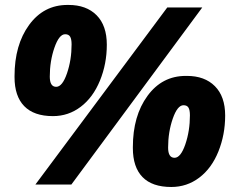

<svg xmlns="http://www.w3.org/2000/svg" viewBox="-20 -744 957 774"><path d="M256.3 -724.1Q328.1 -724.1 369.4 -682.6Q410.6 -641.1 410.6 -563.7Q410.6 -486.3 382.8 -418.7Q355 -351.1 305.4 -313.5Q255.9 -275.9 193.4 -275.9Q116.7 -275.9 77.6 -316.2Q38.6 -356.4 38.6 -433.1Q38.6 -435.1 38.6 -437Q38.6 -563 97.4 -643.6Q156.2 -724.1 252 -724.1Q253.9 -724.1 256.3 -724.1ZM267.6 0H122.6L654.3 -713.9H795.4ZM242.7 -606Q218.3 -606 199.5 -552Q180.7 -498 180.7 -435.1Q180.7 -394 206.5 -394Q231.4 -394 250 -448.2Q268.6 -502.4 268.6 -564.9Q268.6 -586.4 262.7 -596.2Q256.8 -606 242.7 -606ZM733.4 -438Q805.2 -438 846.4 -396.5Q887.7 -355 887.7 -278.1Q887.7 -201.2 860.4 -133.3Q833 -65.4 783.2 -27.8Q733.4 9.8 670.4 9.8Q593.3 9.8 554.4 -30.3Q515.6 -70.3 515.6 -147Q515.6 -148.9 515.6 -150.9Q515.6 -276.9 574.5 -357.4Q633.3 -438 729 -438Q731 -438 733.4 -438ZM719.7 -319.8Q695.3 -319.8 676.5 -265.9Q657.7 -211.9 657.7 -148.9Q657.7 -107.9 683.6 -107.9Q708.5 -107.9 727.1 -162.1Q745.6 -216.3 745.6 -278.8Q745.6 -300.8 739.7 -310.3Q733.9 -319.8 719.7 -319.8Z"/></svg>

Font: Open Sans Hebrew Extra Bold
Style: Italic
Weight: 800
Italic angle: -12°
Foundry: Ascender Corporation, Yanek Iontef
Version: Version 2.001;PS 002.001;hotconv 1.0.70;makeotf.lib2.5.58329